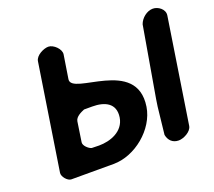

<svg xmlns="http://www.w3.org/2000/svg" viewBox="-120 -865 1139 1024"><g transform="rotate(-20 450.0 -353.0)"><path d="M246 -707C220 -707 173 -685 168 -653L75 -53C72 -32 99 0 120 0H360C482 0 610 -105 629 -227C670 -495 274 -416 288 -507L309 -640C314 -670 275 -707 246 -707ZM668 -53C674 -21 695 1 730 1C756 1 803 -21 808 -53L900 -647C905 -681 869 -707 839 -707C805 -707 771 -679 760 -647C750 -587 701 -307 691 -247L685 -207C682 -184 671 -76 668 -53ZM311 -327H358C427 -327 487 -301 475 -222C463 -146 384 -119 321 -119C315 -119 285 -120 279 -120C263 -124 236 -148 239 -167L256 -280C260 -305 292 -319 311 -327Z"/></g></svg>

Font: Asimov Print
Style: Regular
Weight: 500
Designer: Google
Version: Version 2.000980: 2014